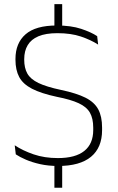

<svg xmlns="http://www.w3.org/2000/svg" viewBox="-20 -768 552 900"><path d="M271.5 -628H235V-748.5H271.5ZM271.5 112H235V-15H271.5ZM253 10Q206.5 10 168.5 1.5Q130.5 -7 101.5 -19.5Q72.5 -32 54 -44.5L49 -87Q86.5 -62 137.5 -44.5Q188.5 -27 251.5 -27Q333.5 -27 375.2 -60.5Q417 -94 417 -158.5V-169.5Q417 -212.5 401.5 -239.8Q386 -267 348.8 -284.2Q311.5 -301.5 247 -314Q172.5 -330 130 -352Q87.5 -374 70 -407Q52.5 -440 52.5 -488V-491.5Q52.5 -566 99.8 -607.2Q147 -648.5 246 -648.5Q313 -648.5 360.5 -632.8Q408 -617 435.5 -598.5L440 -559Q406 -581 359.2 -596.8Q312.5 -612.5 249 -612.5Q194.5 -612.5 160.2 -598Q126 -583.5 109.8 -556.2Q93.5 -529 93.5 -490.5V-488Q93.5 -449.5 108.2 -423.2Q123 -397 160.2 -379Q197.5 -361 266 -346.5Q339 -331 380.8 -310Q422.5 -289 440.5 -255.5Q458.5 -222 458.5 -170V-158Q458.5 -76 406.5 -33Q354.5 10 253 10Z"/></svg>

Font: Anek Gurmukhi Medium ExtraLight
Style: Regular
Weight: 250
Version: Version 1.003